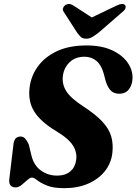

<svg xmlns="http://www.w3.org/2000/svg" viewBox="-20 -946 695 978"><path d="M308 12.5Q251.5 12.5 219 -1Q186.5 -14.5 169.5 -28Q152.5 -41.5 143 -41.5Q133 -41.5 119.2 -29Q105.5 -16.5 90.2 -4Q75 8.5 60 8.5Q24.5 8.5 27 -30.5L48 -206Q51 -250.5 84.5 -250.5Q99 -250.5 108.2 -240.2Q117.5 -230 126.5 -210.5L140.5 -152.5Q153 -103 188.8 -77.2Q224.5 -51.5 271 -51.5Q312 -51.5 337 -72Q362 -92.5 367.5 -128Q374.5 -168 351.8 -204.5Q329 -241 263 -280Q186.5 -326.5 154.5 -377.8Q122.5 -429 130.5 -498Q137 -557 171.8 -606Q206.5 -655 269 -684.8Q331.5 -714.5 420.5 -714.5Q498.5 -714.5 551.2 -689.8Q604 -665 630.5 -626.5Q657 -588 655 -545.5Q653.5 -512.5 636.2 -490.5Q619 -468.5 587.5 -468.5Q562.5 -468.5 546.8 -482.2Q531 -496 519.5 -529L508.5 -570.5Q496.5 -614.5 471.2 -635.8Q446 -657 410.5 -657Q363.5 -657 334.8 -629.2Q306 -601.5 300.5 -561Q294.5 -518.5 317.2 -482.2Q340 -446 402 -405.5Q466.5 -364 501 -326.8Q535.5 -289.5 546.5 -251.2Q557.5 -213 552.5 -169Q547 -115.5 514.8 -74.8Q482.5 -34 429.5 -10.8Q376.5 12.5 308 12.5ZM482 -779.5Q464 -766 450.2 -757.5Q436.5 -749 419 -749Q401 -749 392 -757.5Q383 -766 373 -779.5L305 -885Q297.5 -895.5 301.2 -905.2Q305 -915 312.5 -920Q332 -932.5 354.5 -917.5L447.5 -857L573.5 -917.5Q604.5 -932.5 617 -920Q621.5 -915 619.2 -905.2Q617 -895.5 603.5 -885Z"/></svg>

Font: Fraunces 9pt
Style: Bold Italic
Weight: 700
Italic angle: -16°
Version: Version 1.000;[b76b70a41]